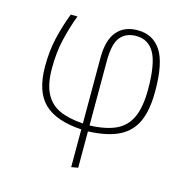

<svg xmlns="http://www.w3.org/2000/svg" viewBox="-107 -635 924 939"><g transform="rotate(15 355.0 -165.5)"><path d="M369 10V194L335 200V9Q205 1 144.5 -58Q84 -117 84 -244Q84 -321 99 -386.5Q114 -452 140 -520H174Q150 -456 134.5 -389.5Q119 -323 119 -244Q119 -163 143.5 -116Q168 -69 215 -47.5Q262 -26 335 -21V-353Q335 -443 372 -487Q409 -531 477 -531Q554 -531 595 -469.5Q636 -408 636 -264Q636 -170 610 -111.5Q584 -53 526 -23.5Q468 6 369 10ZM600 -264Q600 -393 569.5 -447.5Q539 -502 477 -502Q425 -502 397 -467.5Q369 -433 369 -346V-20Q452 -23 502.5 -47Q553 -71 576.5 -123.5Q600 -176 600 -264Z"/></g></svg>

Font: FiraGO UltraLight
Style: Regular
Weight: 200
Designer: bBox Type
Foundry: bBox Type GmbH
Version: Version 1.001